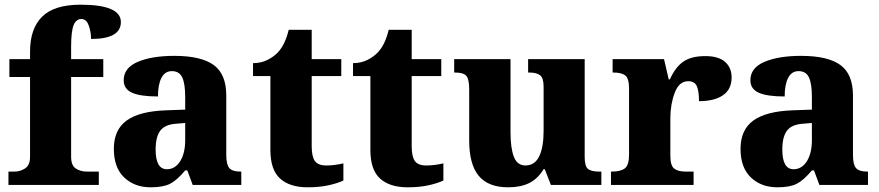

<svg xmlns="http://www.w3.org/2000/svg" viewBox="-20 -788 3746 818"><path d="M16 -57H42Q66 -57 87 -70.5Q108 -84 108 -120V-460H20V-536H108V-568Q108 -666 159.5 -717Q211 -768 323 -768Q495 -768 495 -694Q495 -622 368 -622Q368 -652 358 -679.5Q348 -707 327 -707Q304 -707 293.5 -680.5Q283 -654 283 -589V-536H420V-460H283V-120Q283 -83 303 -70Q323 -57 350 -57H401V0H16Z M465 -154Q465 -235 519.5 -274.5Q574 -314 687 -318L769 -321V-375Q769 -431 756.5 -458Q744 -485 712 -485Q683 -485 668 -456.5Q653 -428 653 -377Q578 -377 542.5 -393Q507 -409 507 -446Q507 -499 567 -524.5Q627 -550 723 -550Q837 -550 890.5 -511Q944 -472 944 -381V-128Q944 -87 957 -72Q970 -57 1004 -57H1008V0H801L778 -62H769Q734 -20 704.5 -5Q675 10 622 10Q553 10 509 -32Q465 -74 465 -154ZM769 -191V-264L732 -261Q683 -258 663 -231.5Q643 -205 643 -151Q643 -67 691 -67Q726 -67 747.5 -101Q769 -135 769 -191Z M1132 -149V-464H1058V-519Q1092 -519 1119 -532.5Q1146 -546 1164 -565Q1195 -598 1210 -661H1308V-536H1434V-464H1308V-165Q1308 -121 1321.5 -102Q1335 -83 1370 -83Q1405 -83 1443 -92V-19Q1421 -8 1381.5 1Q1342 10 1291 10Q1214 10 1173 -27.5Q1132 -65 1132 -149Z M1558 -149V-464H1484V-519Q1518 -519 1545 -532.5Q1572 -546 1590 -565Q1621 -598 1636 -661H1734V-536H1860V-464H1734V-165Q1734 -121 1747.5 -102Q1761 -83 1796 -83Q1831 -83 1869 -92V-19Q1847 -8 1807.5 1Q1768 10 1717 10Q1640 10 1599 -27.5Q1558 -65 1558 -149Z M1979 -189V-407Q1979 -450 1967 -464.5Q1955 -479 1918 -479H1915V-536H2155V-226Q2155 -156 2169.5 -119.5Q2184 -83 2219 -83Q2258 -83 2277 -121.5Q2296 -160 2296 -231V-418Q2296 -456 2281 -467.5Q2266 -479 2234 -479H2230V-536H2471V-119Q2471 -79 2485.5 -68Q2500 -57 2532 -57H2542V0H2327L2301 -67H2296Q2271 -26 2234.5 -8Q2198 10 2145 10Q2060 10 2019.5 -39Q1979 -88 1979 -189Z M2583 -57H2587Q2625 -57 2642.5 -71Q2660 -85 2660 -129V-411Q2660 -453 2644.5 -466Q2629 -479 2593 -479H2590V-536H2809L2829 -450H2834Q2858 -503 2892 -526Q2926 -549 2985 -549Q3041 -549 3069 -524.5Q3097 -500 3097 -458Q3097 -408 3060.5 -382.5Q3024 -357 2958 -357Q2958 -401 2948.5 -421.5Q2939 -442 2912 -442Q2873 -442 2854.5 -392.5Q2836 -343 2836 -285V-124Q2836 -83 2852 -70Q2868 -57 2901 -57H2935V0H2583Z M3135 -154Q3135 -235 3189.5 -274.5Q3244 -314 3357 -318L3439 -321V-375Q3439 -431 3426.5 -458Q3414 -485 3382 -485Q3353 -485 3338 -456.5Q3323 -428 3323 -377Q3248 -377 3212.5 -393Q3177 -409 3177 -446Q3177 -499 3237 -524.5Q3297 -550 3393 -550Q3507 -550 3560.5 -511Q3614 -472 3614 -381V-128Q3614 -87 3627 -72Q3640 -57 3674 -57H3678V0H3471L3448 -62H3439Q3404 -20 3374.5 -5Q3345 10 3292 10Q3223 10 3179 -32Q3135 -74 3135 -154ZM3439 -191V-264L3402 -261Q3353 -258 3333 -231.5Q3313 -205 3313 -151Q3313 -67 3361 -67Q3396 -67 3417.5 -101Q3439 -135 3439 -191Z"/></svg>

Font: Noto Serif ExtraBold
Style: Regular
Weight: 800
Designer: Monotype Design Team
Foundry: Monotype Imaging Inc.
Version: Version 1.001